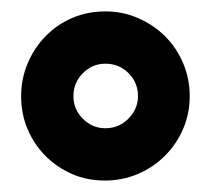

<svg xmlns="http://www.w3.org/2000/svg" viewBox="-20 -749 369 337"><path d="M165 -729Q195.8 -729 222.9 -717Q250 -705.1 270 -685.1Q290 -665 301.5 -637.9Q313 -610.8 313 -580.1Q313 -549.8 301.5 -522.9Q290 -496.1 269.5 -475.6Q249 -455.1 221.9 -443.6Q194.8 -432.1 164.1 -432.1Q132.8 -432.1 106.4 -443.6Q80.1 -455.1 60.1 -475.1Q40 -495.1 28.6 -522Q17.1 -548.8 17.1 -580.1Q17.1 -610.8 28.6 -637.9Q40 -665 60.1 -685.5Q80.1 -706.1 106.9 -717.5Q133.8 -729 165 -729ZM165 -637.2Q142.1 -637.2 125.5 -620.6Q108.9 -604 108.9 -580.1Q108.9 -557.1 125.5 -540.5Q142.1 -523.9 165 -523.9Q189 -523.9 205.6 -541Q222.2 -558.1 222.2 -580.1Q222.2 -604 205.6 -620.6Q189 -637.2 165 -637.2Z"/></svg>

Font: Ultra
Style: Regular
Weight: 400
Designer: Astigmatic (AOETI)
Foundry: Astigmatic (AOETI)
Version: Version 1.001